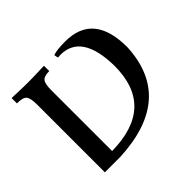

<svg xmlns="http://www.w3.org/2000/svg" viewBox="-160 -915 1124 1124"><g transform="rotate(-45 401.5 -353.0)"><path d="M252.4 0H122.6V-560.5Q122.6 -613.3 108.6 -631.3Q94.7 -649.4 43.9 -649.4V-693.4Q134.3 -689.9 173.3 -689.9Q221.7 -689.9 311.5 -693.4V-649.4Q268.6 -649.4 254.6 -631.6Q240.7 -613.8 240.7 -562.5V-58.1Q603.5 -63 603.5 -400.4Q599.6 -670.4 425.3 -670.4L404.3 -668.9Q401.4 -675.3 398.4 -694.3Q428.2 -706.1 500.5 -706.1Q733.9 -706.1 733.9 -425.3Q714.8 -22.5 252.4 0Z"/></g></svg>

Font: Kelvinch
Style: Bold
Weight: 700
Designer: Paul James Miller
Foundry: High-Logic / Made with FontCreator
Version: Version 3.501;March 28, 2021;FontCreator 13.0.0.2683 64-bit